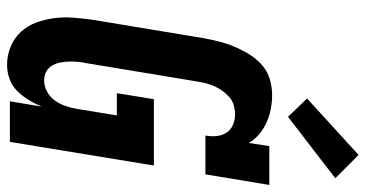

<svg xmlns="http://www.w3.org/2000/svg" viewBox="-266 -762 1036 544"><g transform="rotate(90 252.0 -490.0)"><path d="M164 8Q137 8 112.5 -2Q88 -12 70.5 -31Q53 -50 44 -74.5Q35 -99 31.5 -125Q28 -151 30 -178.5Q32 -206 36 -234L88 -548Q92 -570 97.5 -592Q103 -614 112 -635.5Q121 -657 133.5 -677.5Q146 -698 164 -714Q182 -730 204.5 -736.5Q227 -743 250 -743Q270 -743 290 -739Q310 -735 327.5 -727Q345 -719 360 -706.5Q375 -694 385 -677L394 -735H504L474 -554H364Q367 -570 365.5 -585.5Q364 -601 356 -613.5Q348 -626 334 -632Q320 -638 304 -638Q292 -638 279 -634.5Q266 -631 256 -622.5Q246 -614 238 -603Q230 -592 224.5 -580Q219 -568 216 -555.5Q213 -543 211 -531L159 -217Q156 -204 155 -191Q154 -178 154.5 -165.5Q155 -153 157.5 -141Q160 -129 166.5 -118.5Q173 -108 184 -102.5Q195 -97 208 -97Q224 -97 239 -105Q254 -113 264 -126.5Q274 -140 279.5 -155.5Q285 -171 288 -187L307 -303H244L261 -408H449L382 0H267L282 -90Q274 -71 263 -53Q252 -35 237.5 -20.5Q223 -6 203.5 1Q184 8 164 8ZM311 -788 259 -842 419 -988 485 -922Z"/></g></svg>

Font: Iosevka Slab Extrabold
Style: Italic
Weight: 800
Italic angle: -9°
Monospace: yes
Designer: Belleve Invis
Foundry: Belleve Invis
Version: Version 11.1.0; ttfautohint (v1.8.3)